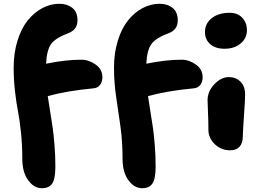

<svg xmlns="http://www.w3.org/2000/svg" viewBox="-20 -805 1398 1009"><path d="M200.2 184.1Q158.7 184.1 127.9 142.1Q97.2 100.1 97.2 28.8Q97.2 -43 90.1 -109.9Q83 -176.8 74.5 -220.2Q65.9 -263.7 58.8 -325.2Q51.8 -386.7 51.8 -449.2Q51.8 -526.4 71.8 -591.1Q91.8 -655.8 125.5 -697.5Q159.2 -739.3 202.1 -762.2Q245.1 -785.2 292 -785.2Q332.5 -785.2 359.9 -763.7Q387.2 -742.2 387.2 -698.2Q387.2 -648.9 339.8 -630.9Q272.5 -606 249 -574.2Q225.6 -542.5 222.2 -470.2Q324.2 -491.2 407.2 -491.2Q447.3 -491.2 482.7 -465.8Q518.1 -440.4 518.1 -398.9Q518.1 -376 506.1 -359.4Q494.1 -342.8 471.2 -340.8Q331.1 -327.6 231 -299.8Q233.9 -278.3 242.7 -224.6Q251.5 -170.9 256.6 -135.7Q261.7 -100.6 266.4 -43.5Q271 13.7 271 69.8Q271 134.8 254.4 159.4Q237.8 184.1 200.2 184.1ZM727.1 184.1Q685.5 184.1 654.8 142.1Q624 100.1 624 28.8Q624 -61.5 612.8 -141.6Q601.6 -221.7 590.3 -296.6Q579.1 -371.6 579.1 -449.2Q579.1 -526.4 599.1 -591.1Q619.1 -655.8 652.6 -697.5Q686 -739.3 729 -762.2Q772 -785.2 818.8 -785.2Q859.4 -785.2 886.7 -763.7Q914.1 -742.2 914.1 -698.2Q914.1 -648.4 867.2 -630.9Q799.8 -606 776.1 -574Q752.4 -542 749 -470.2Q851.1 -491.2 934.1 -491.2Q974.1 -491.2 1009.5 -465.8Q1044.9 -440.4 1044.9 -398.9Q1044.9 -376 1033 -359.4Q1021 -342.8 998 -340.8Q857.9 -327.6 757.8 -299.8Q760.7 -278.3 769.5 -224.6Q778.3 -170.9 783.4 -135.7Q788.6 -100.6 793.2 -43.5Q797.9 13.7 797.9 69.8Q797.9 134.8 781.2 159.4Q764.6 184.1 727.1 184.1ZM1160.2 -548.8Q1111.8 -548.8 1084.5 -573.2Q1057.1 -597.7 1057.1 -636.2Q1057.1 -681.6 1093 -709.7Q1128.9 -737.8 1186 -737.8Q1230 -737.8 1253.9 -710.9Q1277.8 -684.1 1277.8 -647Q1277.8 -604.5 1244.9 -576.7Q1211.9 -548.8 1160.2 -548.8ZM1189 -15.1Q1142.1 -15.1 1108.6 -47.4Q1075.2 -79.6 1075.2 -123Q1075.2 -171.4 1073 -216.6Q1070.8 -261.7 1070.8 -277.8Q1070.8 -324.7 1106.4 -362.3Q1142.1 -399.9 1183.1 -399.9Q1219.2 -399.9 1243.4 -376.2Q1267.6 -352.5 1268.1 -309.1Q1268.6 -288.1 1262.2 -197.5Q1255.9 -106.9 1255.9 -86.9Q1255.9 -52.7 1238.8 -33.9Q1221.7 -15.1 1189 -15.1Z"/></svg>

Font: Shantell Sans Irregular Bouncy
Style: Regular
Weight: 800
Designer: Stephen Nixon, Anya Danilova, Shantell Martin
Foundry: Arrow Type
Version: Version 1.006;[9816181b4]